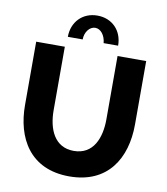

<svg xmlns="http://www.w3.org/2000/svg" viewBox="-97 -996 942 1083"><g transform="rotate(10 373.5 -454.5)"><path d="M314 -768C314 -810 341 -845 373 -845C404 -845 430 -813 434 -768H517C517 -854 458 -915 373 -915C289 -915 229 -854 229 -768ZM373 6C592 6 688 -151 688 -347V-710H524V-347C524 -242 486 -140 373 -140C262 -140 222 -239 222 -347V-710H58V-347C58 -161 146 6 373 6Z"/></g></svg>

Font: FIGSv2-sans-serif ExtraBold
Style: Regular
Weight: 800
Designer: Matt McInerney, Pablo Impallari, Rodrigo Fuenzalida,Mirko Velimirovic
Foundry: Matt McInerney, Pablo Impallari, Rodrigo Fuenzalida
Version: Version 4.021;hotconv 1.0.109;makeotfexe 2.5.65596